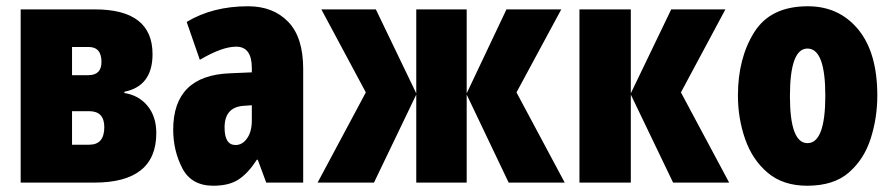

<svg xmlns="http://www.w3.org/2000/svg" viewBox="-20 -583 2853 613"><path d="M283 -553H46V0H281Q479 0 479 -158Q479 -211 451 -245Q423 -279 377 -286V-290Q467 -308 467 -410Q467 -553 283 -553ZM262 -343H210V-433H263Q304 -433 304 -385Q304 -343 262 -343ZM265 -121H210V-228H265Q313 -228 313 -177Q313 -121 265 -121Z M784 -198Q784 -163 769 -141.5Q754 -120 732 -120Q697 -120 697 -176Q697 -240 756 -245L784 -247ZM576 -513 618 -392Q689 -434 734 -434Q784 -434 784 -366V-352L714 -349Q533 -342 533 -169Q533 -102 562 -46Q591 10 661 10Q712 10 742.5 -10.5Q773 -31 800 -73H803L830 0H948V-363Q948 -464 900 -513.5Q852 -563 772 -563Q659 -563 576 -513Z M1597 -553 1470 -285V-553H1309V-285L1180 -553H1006L1148 -288L994 0H1174L1309 -281V0H1470V-281L1604 0H1783L1629 -288L1772 -553Z M1994 -285V-553H1830V0H1994V-281L2129 0H2308L2154 -288L2296 -553H2123Z M2559 -563Q2440 -563 2388 -480Q2336 -397 2336 -278Q2336 -205 2359 -139Q2382 -73 2431 -31.5Q2480 10 2557 10Q2642 10 2690.5 -32.5Q2739 -75 2760 -141Q2781 -207 2781 -278Q2781 -415 2720 -489Q2659 -563 2559 -563ZM2558 -428Q2615 -428 2615 -278Q2615 -126 2558 -126Q2502 -126 2502 -276Q2502 -428 2558 -428Z"/></svg>

Font: Noto Sans Display Condensed Black
Style: Regular
Weight: 900
Width: 3
Designer: Monotype Design team
Foundry: Monotype Imaging Inc.
Version: 1.000